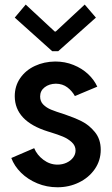

<svg xmlns="http://www.w3.org/2000/svg" viewBox="-20 -792 478 820"><path d="M28.3 -117.2 126 -159.2Q137.7 -130.4 165.3 -109.6Q192.9 -88.9 225.6 -88.9Q246.1 -88.9 263.9 -96.9Q281.7 -105 292.2 -118.9Q302.7 -132.8 302.7 -149.4Q302.7 -169.9 286.4 -184.8Q270 -199.7 248.8 -208.5Q227.5 -217.3 197.3 -226.6Q193.4 -227.5 190.2 -228.8Q187 -230 184.6 -230.5Q43.5 -274.4 43 -380.9Q43 -424.8 66.4 -458.5Q89.8 -492.2 129.2 -510.5Q168.5 -528.8 215.8 -529.3Q257.8 -529.3 293.9 -514.6Q330.1 -500 356 -475.8Q381.8 -451.7 395.5 -421.9L299.8 -381.8Q287.6 -403.8 267.6 -418.9Q247.6 -434.1 218.8 -434.6Q189.9 -434.1 170.7 -419.2Q151.4 -404.3 151.4 -379.9Q151.4 -358.9 164.8 -345.5Q178.2 -332 198.2 -323.7Q218.3 -315.4 255.9 -303.7Q296.4 -290 328.1 -274.4Q359.9 -258.8 385 -228.3Q410.2 -197.8 410.2 -152.3Q410.2 -106.4 384.8 -69.8Q359.4 -33.2 317.1 -12.7Q274.9 7.8 225.6 7.8Q179.7 7.8 139.2 -9Q98.6 -25.9 69.8 -54.4Q41 -83 28.3 -117.2ZM213.9 -657.2H217.8L341.8 -772.5L389.6 -716.8L228.5 -573.2H203.1L43 -716.8L89.8 -772.5Z"/></svg>

Font: Reddit Sans Chocolate SemiBold
Style: Regular
Weight: 600
Designer: Stephen Hutchings
Foundry: Reddit
Version: Version 1.011